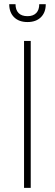

<svg xmlns="http://www.w3.org/2000/svg" viewBox="-20 -904 265 924"><path d="M127.9 0H95.7V-707H127.9ZM112.3 -797.9Q71.3 -797.9 47.9 -821Q24.4 -844.2 24.4 -883.8H54.7Q54.7 -856.4 69.3 -841.3Q84 -826.2 112.3 -826.2Q139.6 -826.2 154.3 -841.3Q168.9 -856.4 168.9 -883.8H200.2Q200.2 -844.2 176.8 -821Q153.3 -797.9 112.3 -797.9Z"/></svg>

Font: Pretendard Std Thin
Style: Regular
Weight: 100
Designer: Base glyphs from Inter by Rasmus Andersson; Hangeul glyphs from Noto Sans CJK(Source Han Sans) by Jang Soo-young and Kan
Foundry: Kil Hyung-jin
Version: Version 1.309